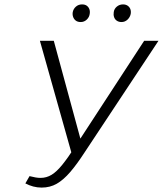

<svg xmlns="http://www.w3.org/2000/svg" viewBox="-20 -843 739 871"><path d="M169 8Q149 8 130.5 3Q112 -2 95 -11L114 -44Q130 -40 141.5 -38Q153 -36 164 -36Q191 -36 214 -50Q237 -64 262.5 -95.5Q288 -127 321 -178L634 -658H699L364 -152Q329 -98 298.5 -62.5Q268 -27 237.5 -9.5Q207 8 169 8ZM308 -136 161 -658H224L355 -176ZM346 -743Q333 -743 324.5 -749Q316 -755 312 -765.5Q308 -776 310 -788Q313 -803 324.5 -813Q336 -823 352 -823Q365 -823 373 -817.5Q381 -812 385 -802.5Q389 -793 387 -780Q385 -765 373.5 -754Q362 -743 346 -743ZM531 -743Q519 -743 510 -749Q501 -755 497.5 -765.5Q494 -776 496 -788Q498 -803 510 -813Q522 -823 538 -823Q550 -823 558.5 -817.5Q567 -812 571 -802.5Q575 -793 573 -780Q570 -765 558.5 -754Q547 -743 531 -743Z"/></svg>

Font: Ysabeau Infant Light
Style: Italic
Weight: 300
Italic angle: -12°
Designer: Christian Thalmann (Catharsis Fonts)
Version: Version 2.001;gftools[0.9.30]; featfreeze: ss01,ss02,lnum